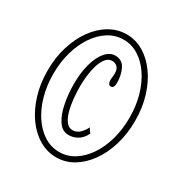

<svg xmlns="http://www.w3.org/2000/svg" viewBox="-167 -832 924 971"><g transform="rotate(30 294.5 -347.0)"><path d="M295.5 11Q242.5 11 196 -16.2Q149.5 -43.5 114.2 -92.5Q79 -141.5 59 -206.8Q39 -272 39 -348Q39 -424 59 -489Q79 -554 114.2 -603Q149.5 -652 196 -679.2Q242.5 -706.5 295.5 -706.5Q348 -706.5 394 -679.2Q440 -652 475.2 -603Q510.5 -554 530.2 -489Q550 -424 550 -348Q550 -272 530.2 -206.8Q510.5 -141.5 475.2 -92.5Q440 -43.5 394 -16.2Q348 11 295.5 11ZM292.5 -118Q256 -118 232.8 -153Q209.5 -188 198.8 -242.8Q188 -297.5 188 -355.5Q188 -421.5 202.2 -473.2Q216.5 -525 241.8 -554.8Q267 -584.5 299 -584.5Q339 -584.5 356.8 -549.8Q374.5 -515 374.5 -469Q374.5 -454 370.2 -445.8Q366 -437.5 356.5 -437.5Q347 -437.5 342.5 -445.2Q338 -453 338 -464.5Q338 -472.5 338.8 -477.2Q339.5 -482 340.2 -487.8Q341 -493.5 341 -503.5Q341 -531 328.2 -542.2Q315.5 -553.5 299 -553.5Q276.5 -553.5 261.5 -534.5Q246.5 -515.5 237.5 -486Q228.5 -456.5 224.8 -423.5Q221 -390.5 221 -362Q221 -324 225 -286.2Q229 -248.5 238 -217.5Q247 -186.5 261.8 -168Q276.5 -149.5 298 -149.5Q324 -149.5 342 -168.5Q360 -187.5 367.5 -205.5L385.5 -179Q370.5 -148 346.2 -133Q322 -118 292.5 -118ZM295.5 -20Q342.5 -20 383 -45.5Q423.5 -71 453.8 -116Q484 -161 500.8 -220.5Q517.5 -280 517.5 -348Q517.5 -416 500.8 -475.2Q484 -534.5 453.8 -579.5Q423.5 -624.5 383 -650Q342.5 -675.5 295.5 -675.5Q247.5 -675.5 207 -650Q166.5 -624.5 136.2 -579.5Q106 -534.5 89.2 -475.2Q72.5 -416 72.5 -348Q72.5 -280 89.2 -220.5Q106 -161 136.2 -116Q166.5 -71 207 -45.5Q247.5 -20 295.5 -20Z"/></g></svg>

Font: Imbue Thin
Style: Regular
Weight: 100
Designer: Tyler Finck
Foundry: Etcetera Type Company
Version: Version 1.102